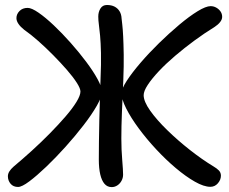

<svg xmlns="http://www.w3.org/2000/svg" viewBox="-20 -736 916 769"><path d="M822.6 12.2Q796.6 12.2 760.4 -8.4Q724.2 -29 684 -62.9Q643.8 -96.8 605.4 -138.1Q567 -179.4 535.7 -221.7Q504.4 -264 485.6 -301.2Q466.8 -338.4 466.8 -362.6Q466.8 -380.2 487.7 -412.4Q508.6 -444.6 542.6 -484.2Q576.6 -523.8 617.1 -563.4Q657.6 -603 698 -636.9Q738.4 -670.8 771.6 -691.1Q804.8 -711.4 823.6 -711.4Q835.4 -711.4 845.9 -705.6Q856.4 -699.8 863.1 -690.3Q869.8 -680.8 869.8 -668.4Q869.8 -658 861.6 -647.6Q853.4 -637.2 840 -628.4Q799 -603.2 758.4 -573.3Q717.8 -543.4 681.2 -512.2Q644.6 -481 616.3 -450.9Q588 -420.8 571.7 -395.9Q555.4 -371 555.4 -354.8Q555.4 -329.6 581.4 -292.9Q607.4 -256.2 649.6 -215Q691.8 -173.8 740.8 -135.3Q789.8 -96.8 835.8 -69Q848.2 -61.8 856.5 -53.4Q864.8 -45 864.8 -32.4Q864.8 -16 852.7 -1.9Q840.6 12.2 822.6 12.2ZM52.4 12.8Q33 12.8 22.3 -0.1Q11.6 -13 11.6 -30Q11.6 -39.8 17.4 -49.3Q23.2 -58.8 34.6 -68.8Q69.6 -98 107.4 -132.3Q145.2 -166.6 179.9 -201.9Q214.6 -237.2 242.4 -269.4Q270.2 -301.6 286.2 -327.7Q302.2 -353.8 302.2 -369.6Q302.2 -381.6 287.5 -404.6Q272.8 -427.6 248 -456.1Q223.2 -484.6 193.3 -514.9Q163.4 -545.2 133.3 -571.8Q103.2 -598.4 77 -616.6Q62.4 -628 54.1 -640.1Q45.8 -652.2 45.8 -663.4Q45.8 -679.4 58.1 -691.9Q70.4 -704.4 90.8 -704.4Q106.6 -704.4 134.3 -685.3Q162 -666.2 195.5 -634.5Q229 -602.8 262.8 -564.7Q296.6 -526.6 324.9 -488.9Q353.2 -451.2 370.7 -419.2Q388.2 -387.2 388.2 -368.4Q388.2 -348.2 367.9 -312.7Q347.6 -277.2 314.5 -234.3Q281.4 -191.4 242.4 -148Q203.4 -104.6 165.4 -68.3Q127.4 -32 97.5 -9.6Q67.6 12.8 52.4 12.8ZM427.4 13.4Q409.8 13.4 398.5 0.2Q387.2 -13 381.5 -37.6Q375.8 -62.2 375.8 -96.4Q375.8 -127 376.3 -168.5Q376.8 -210 377.8 -254.9Q378.8 -299.8 380.2 -342Q381.6 -384.2 382.6 -417.2Q385.4 -481.8 384.4 -523.9Q383.4 -566 380.9 -593Q378.4 -620 376 -637.5Q373.6 -655 373.6 -669.8Q373.6 -688 382.3 -702Q391 -716 408.2 -716Q426.2 -716 438.8 -709.5Q451.4 -703 458.8 -691Q466.2 -679 467 -661.8Q467.8 -654.4 469.8 -637Q471.8 -619.6 473.3 -590.3Q474.8 -561 475.5 -517.4Q476.2 -473.8 473.8 -414Q470.8 -345.6 468.4 -287.4Q466 -229.2 466 -181Q466 -137.2 469.5 -95.6Q473 -54 473 -36.4Q473 -23.2 466.5 -11.5Q460 0.2 449.6 6.8Q439.2 13.4 427.4 13.4Z"/></svg>

Font: Shantell Sans Light
Style: Regular
Weight: 300
Designer: Stephen Nixon, Anya Danilova, Shantell Martin
Foundry: Arrow Type
Version: Version 1.011;[c5ecc13dd]